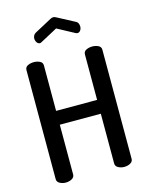

<svg xmlns="http://www.w3.org/2000/svg" viewBox="-138 -1041 869 1126"><g transform="rotate(-15 296.5 -478.0)"><path d="M119 0Q99 0 82.5 -9Q66 -18 66 -35V-697Q66 -715 82.5 -723Q99 -731 119 -731Q139 -731 155.5 -723Q172 -715 172 -697V-421H421V-697Q421 -715 437.5 -723Q454 -731 474 -731Q494 -731 510.5 -723Q527 -715 527 -697V-35Q527 -18 510.5 -9Q494 0 474 0Q454 0 437.5 -9Q421 -18 421 -35V-337H172V-35Q172 -18 155.5 -9Q139 0 119 0ZM184 -829Q173 -829 165.5 -839.5Q158 -850 158 -864Q158 -873 162.5 -881.5Q167 -890 176 -895L280 -951Q289 -956 297 -956Q305 -956 314 -951L418 -896Q429 -891 433 -881.5Q437 -872 437 -863Q437 -850 430 -839.5Q423 -829 411 -829Q409 -829 406.5 -830Q404 -831 401 -832L297 -888L193 -832Q191 -831 188.5 -830Q186 -829 184 -829Z"/></g></svg>

Font: Dosis SemiBold
Style: Regular
Weight: 600
Designer: EdgarTolentino, PabloImpallari, IginoMarini
Foundry: EdgarTolentino, PabloImpallari, IginoMarini
Version: Version 3.001; ttfautohint (v1.8.2)